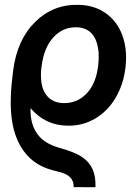

<svg xmlns="http://www.w3.org/2000/svg" viewBox="-20 -558 591 810"><path d="M262.2 -27.8Q170.4 -29.8 108.9 -101.6Q106.9 -37.1 136 5.1Q165 47.4 230.7 65.7Q296.4 84 326.4 104.5Q356.4 125 370.4 155.5Q384.3 186 382.8 231.9L290.5 231.4Q293 185.5 237.8 169.4L202.6 160.2Q111.8 137.2 65.9 57.6Q20 -22 25.9 -154.3Q27.3 -198.2 35.6 -261.2Q52.2 -390.1 127.9 -465.1Q203.6 -540 310.5 -537.6Q376.5 -536.6 424.6 -503.4Q472.7 -470.2 494.9 -412.1Q517.1 -354 510.3 -283.2L509.3 -272.5Q501 -201.7 467.3 -144.8Q433.6 -87.9 380.1 -56.9Q326.7 -25.9 262.2 -27.8ZM246.6 -123Q301.8 -121.6 340.8 -158.9Q379.9 -196.3 391.6 -263.7L394.5 -282.7Q397.5 -309.1 396 -336.9L394 -353Q379.9 -440.4 303.7 -442.9Q245.1 -444.3 205.3 -400.6Q165.5 -356.9 155.8 -280.3L154.3 -270.5Q151.4 -244.6 153.8 -218.8Q157.7 -175.3 181.6 -149.9Q205.6 -124.5 246.6 -123Z"/></svg>

Font: Roboto Medium
Style: Italic
Weight: 500
Italic angle: -12°
Designer: Google
Version: Version 2.134; 2016